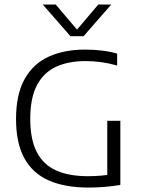

<svg xmlns="http://www.w3.org/2000/svg" viewBox="-20 -820 627 844"><path d="M370 4.5Q265 4.5 194 -27Q123 -58.5 86.8 -125Q50.5 -191.5 50.5 -297Q50.5 -405 88 -472.2Q125.5 -539.5 193.8 -570.8Q262 -602 353.5 -602Q391 -602 427 -597.8Q463 -593.5 495 -584.5V-532Q457.5 -542.5 423.8 -547Q390 -551.5 356.5 -551.5Q281.5 -551.5 227 -526.8Q172.5 -502 142.8 -446.2Q113 -390.5 113 -297Q113 -207.5 141.5 -152Q170 -96.5 226.2 -71Q282.5 -45.5 366.5 -45.5Q394.5 -45.5 423 -47.8Q451.5 -50 475 -55L451.5 -30.5V-289H509V-7Q472 -1 437.2 1.8Q402.5 4.5 370 4.5ZM289.5 -661 168 -800H225L326 -681H311L412 -800H469L347.5 -661Z"/></svg>

Font: Encode Sans SC Condensed Thin Light
Style: Regular
Weight: 300
Version: Version 3.002